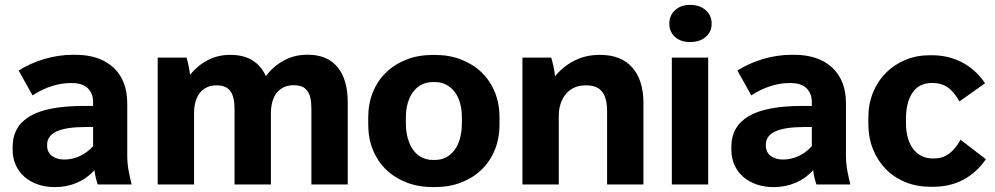

<svg xmlns="http://www.w3.org/2000/svg" viewBox="-20 -756 4077 787"><path d="M205.2 11Q253.8 11 295.9 -7.2Q338 -25.4 367.2 -58.6Q369.2 -42.2 372.7 -26.9Q376.2 -11.6 380.6 0H519.6Q512 -29.6 506.8 -58.5Q501.6 -87.4 501.6 -118.6V-332Q501.6 -426.4 445.1 -478.9Q388.6 -531.4 289.2 -531.4H279.6Q219.8 -531.4 161.9 -514.2Q104 -497 56.6 -466.8L113.4 -365Q153.6 -391 193.1 -403.3Q232.6 -415.6 269.2 -415.6H274Q318 -415.6 339.8 -394.4Q361.6 -373.2 361.6 -337.4V-321.8H323.2Q174 -321.8 102.9 -279.9Q31.8 -238 31.8 -153.6V-142.4Q31.8 -108 44.6 -79.5Q57.4 -51 80.5 -31Q103.6 -11 135.4 0Q167.2 11 205.2 11ZM242.8 -102Q227.4 -102 214.3 -106.2Q201.2 -110.4 192.1 -117.6Q183 -124.8 178.1 -135.2Q173.2 -145.6 173.2 -158V-163Q173.2 -199.4 212.2 -217.4Q251.2 -235.4 332.2 -235.4H361.6V-157.2Q338.4 -130.4 307.2 -116.2Q276 -102 242.8 -102Z M626.4 0H775.4V-289.4Q775.4 -318.2 781.6 -339.8Q787.8 -361.4 799.8 -376Q811.8 -390.6 828.7 -398.3Q845.6 -406 866.4 -406H869.2Q887.8 -406 901.3 -400.4Q914.8 -394.8 923.7 -383.2Q932.6 -371.6 937 -353.4Q941.4 -335.2 941.4 -309.4V0H1090.4V-290Q1090.4 -318.8 1096.8 -340.4Q1103.2 -362 1115.2 -376.6Q1127.2 -391.2 1144.3 -398.9Q1161.4 -406.6 1182.2 -406.6H1185Q1203.8 -406.6 1217.1 -401.3Q1230.4 -396 1239.2 -384.4Q1248 -372.8 1252.2 -354.3Q1256.4 -335.8 1256.4 -310V0H1405.4V-336.4Q1405.4 -430.4 1363.4 -481Q1321.4 -531.6 1242.6 -531.6H1238.6Q1187 -531.6 1143.8 -508.2Q1100.6 -484.8 1069.8 -444Q1050.6 -486.4 1014.6 -508.7Q978.6 -531 926.2 -531H922.2Q872.8 -531 831.3 -509.3Q789.8 -487.6 759 -449.6Q757 -466.2 753 -486.4Q749 -506.6 744.4 -520H626.4Z M1753.4 10.8H1763.4Q1821.8 10.8 1870.3 -8Q1918.8 -26.8 1953.8 -60.5Q1988.8 -94.2 2008.1 -141.3Q2027.4 -188.4 2027.4 -244.6V-275.4Q2027.4 -332 2008.1 -378.9Q1988.8 -425.8 1953.8 -459.5Q1918.8 -493.2 1870.3 -512Q1821.8 -530.8 1763.4 -530.8H1753.4Q1695 -530.8 1646.5 -512Q1598 -493.2 1563 -459.5Q1528 -425.8 1508.7 -378.9Q1489.4 -332 1489.4 -275.4V-244.6Q1489.4 -188.4 1508.7 -141.3Q1528 -94.2 1563 -60.5Q1598 -26.8 1646.5 -8Q1695 10.8 1753.4 10.8ZM1753.8 -100.4Q1728.8 -100.4 1708.4 -111Q1688 -121.6 1673.7 -141.4Q1659.4 -161.2 1651.5 -189.1Q1643.6 -217 1643.6 -251.2V-274.2Q1643.6 -307.6 1651.7 -334.6Q1659.8 -361.6 1674.1 -380.3Q1688.4 -399 1708.8 -409.3Q1729.2 -419.6 1753.8 -419.6H1763Q1787.6 -419.6 1808 -409.3Q1828.4 -399 1843 -380.3Q1857.6 -361.6 1865.4 -334.6Q1873.2 -307.6 1873.2 -274.2V-251.2Q1873.2 -217 1865.6 -189.1Q1858 -161.2 1843.4 -141.4Q1828.8 -121.6 1808.4 -111Q1788 -100.4 1763 -100.4Z M2121.4 0H2270.4V-279.8Q2270.4 -308.8 2278.2 -331.7Q2286 -354.6 2300.1 -371.4Q2314.2 -388.2 2334.4 -397.1Q2354.6 -406 2379.2 -406H2384.2Q2427.8 -406 2448.1 -380Q2468.4 -354 2468.4 -300.8V0H2617.4V-333Q2617.4 -428 2571.4 -479.5Q2525.4 -531 2441.2 -531H2436.6Q2380.8 -531 2334.5 -507.5Q2288.2 -484 2255 -443.4Q2253.6 -460.4 2249 -482.3Q2244.4 -504.2 2239.4 -520H2121.4Z M2733.8 0H2882.8V-520H2733.8ZM2808.6 -583.6Q2848.2 -583.6 2872.6 -604.5Q2897 -625.4 2897 -659Q2897 -693.2 2872.3 -714.6Q2847.6 -736 2808.6 -736Q2770.8 -736 2747.2 -714.6Q2723.6 -693.2 2723.6 -659Q2723.6 -625.4 2746.9 -604.5Q2770.2 -583.6 2808.6 -583.6Z M3151.2 11Q3199.8 11 3241.9 -7.2Q3284 -25.4 3313.2 -58.6Q3315.2 -42.2 3318.7 -26.9Q3322.2 -11.6 3326.6 0H3465.6Q3458 -29.6 3452.8 -58.5Q3447.6 -87.4 3447.6 -118.6V-332Q3447.6 -426.4 3391.1 -478.9Q3334.6 -531.4 3235.2 -531.4H3225.6Q3165.8 -531.4 3107.9 -514.2Q3050 -497 3002.6 -466.8L3059.4 -365Q3099.6 -391 3139.1 -403.3Q3178.6 -415.6 3215.2 -415.6H3220Q3264 -415.6 3285.8 -394.4Q3307.6 -373.2 3307.6 -337.4V-321.8H3269.2Q3120 -321.8 3048.9 -279.9Q2977.8 -238 2977.8 -153.6V-142.4Q2977.8 -108 2990.6 -79.5Q3003.4 -51 3026.5 -31Q3049.6 -11 3081.4 0Q3113.2 11 3151.2 11ZM3188.8 -102Q3173.4 -102 3160.3 -106.2Q3147.2 -110.4 3138.1 -117.6Q3129 -124.8 3124.1 -135.2Q3119.2 -145.6 3119.2 -158V-163Q3119.2 -199.4 3158.2 -217.4Q3197.2 -235.4 3278.2 -235.4H3307.6V-157.2Q3284.4 -130.4 3253.2 -116.2Q3222 -102 3188.8 -102Z M3794.6 9.6H3803.8Q3874 9.6 3928 -18.9Q3982 -47.4 4021.2 -103.4L3917.2 -183.2Q3895.6 -144.4 3869.4 -125.5Q3843.2 -106.6 3811 -106.6H3802.2Q3777.4 -106.6 3757.5 -116.6Q3737.6 -126.6 3723.4 -145Q3709.2 -163.4 3701.4 -190.3Q3693.6 -217.2 3693.6 -250.6V-269.4Q3693.6 -305 3700.9 -332Q3708.2 -359 3721.4 -377.7Q3734.6 -396.4 3754.1 -406.1Q3773.6 -415.8 3798 -415.8H3804.4Q3838.6 -415.8 3864.2 -398.2Q3889.8 -380.6 3912.8 -340.4L4017.8 -414.8Q3979.2 -471.2 3923.4 -500.4Q3867.6 -529.6 3799.4 -529.6H3790.8Q3737.2 -529.6 3691.2 -510.5Q3645.2 -491.4 3611.5 -457.6Q3577.8 -423.8 3558.6 -377Q3539.4 -330.2 3539.4 -275.4V-247Q3539.4 -191.6 3558.3 -144.5Q3577.2 -97.4 3610.7 -63Q3644.2 -28.6 3691 -9.5Q3737.8 9.6 3794.6 9.6Z"/></svg>

Font: Fixel Variable
Style: Regular
Weight: 100
Width: 3
Designer: AlfaBravo + MacPaw
Foundry: Kyrylo Tkachov, Marchela Mozhyna, Serhii Makarenko, Maria Weinstein, Zakhar Kryvoshyya
Version: Version 1.211